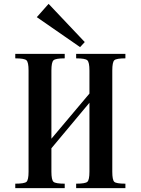

<svg xmlns="http://www.w3.org/2000/svg" viewBox="-20 -981 733 1001"><path d="M59.6 0V-23.4Q107.4 -23.4 118.2 -33.2Q128.9 -43 128.9 -85.9V-613.3Q128.9 -656.2 118.2 -666.5Q107.4 -676.8 59.6 -676.8V-700.2H317.4V-676.8Q269.5 -676.8 258.8 -666.5Q248 -656.2 248 -613.3V-257.8L446.3 -493.2V-613.3Q446.3 -656.2 435.5 -666.5Q424.8 -676.8 377 -676.8V-700.2H633.8V-676.8Q586.9 -676.8 576.2 -667Q565.4 -657.2 565.4 -613.3V-85.9Q565.4 -43 575.7 -33.2Q585.9 -23.4 633.8 -23.4V0H377V-23.4Q424.8 -23.4 435.5 -33.2Q446.3 -43 446.3 -85.9V-445.3L248 -208V-85.9Q248 -43 258.8 -33.2Q269.5 -23.4 317.4 -23.4V0ZM171.9 -891.6 233.4 -960.9 421.9 -761.7 397.5 -735.4Z"/></svg>

Font: TriodPostnaja
Style: Medium
Weight: 500
Version: 20110805